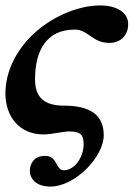

<svg xmlns="http://www.w3.org/2000/svg" viewBox="-25 -482 492 707"><path d="M447 -393C447 -440 398 -462 344 -462C262 -462 160 -420 87 -346C33 -291 -5 -217 -5 -138C-5 -52 47 13 135 13C165 13 207 2 230 2C273 2 283 16 283 49C283 96 250 145 210 145C179 145 188 92 141 92C97 92 85 125 85 146C85 177 108 205 161 205C251 205 357 96 357 16C357 -59 307 -93 210 -93C140 -93 104 -122 104 -189C104 -296 146 -373 250 -373C301 -373 314 -324 378 -324C420 -324 447 -353 447 -393Z"/></svg>

Font: XITS
Style: Bold Italic
Weight: 700
Italic angle: -16.33°
Designer: MicroPress Inc., with final additions and corrections provided by Coen Hoffman, Elsevier (retired)
Version: Version 1.105